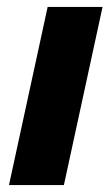

<svg xmlns="http://www.w3.org/2000/svg" viewBox="-20 -536 323 556"><path d="M6 0 118 -516H277L165 0Z"/></svg>

Font: Red Hat Text
Style: Bold Italic
Weight: 700
Italic angle: -12°
Designer: Pentagram, MCKL
Foundry: Pentagram, MCKL
Version: Version 1.023; ttfautohint (v1.8.3)